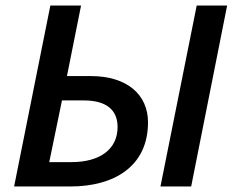

<svg xmlns="http://www.w3.org/2000/svg" viewBox="-20 -674 843 694"><path d="M31 0H235C389 0 515 -70 515 -232C515 -332 439 -399 309 -399H222L273 -654H162ZM158 -88 204 -311H283C364 -311 405 -277 405 -215C405 -135 342 -88 238 -88ZM560 0H671L801 -654H691Z"/></svg>

Font: Source Sans Pro Semibold
Style: Italic
Weight: 600
Italic angle: -11°
Designer: Paul D. Hunt
Foundry: Adobe Systems Incorporated
Version: Version 3.006;hotconv 1.0.111;makeotfexe 2.5.65597